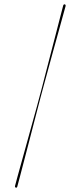

<svg xmlns="http://www.w3.org/2000/svg" viewBox="-20 -757 378 899"><path d="M171 -305Q168 -293.5 159.8 -262.2Q151.5 -231 140.5 -188Q129.5 -145 117.2 -98Q105 -51 93.5 -7.2Q82 36.5 73.5 69.5Q65 102.5 61 116.5Q59 123 54 121.5Q49 120 50.5 113Q53.5 101 62.2 69.2Q71 37.5 83 -5.8Q95 -49 108 -96.2Q121 -143.5 133 -186.8Q145 -230 153.8 -262Q162.5 -294 165.5 -306Q169 -318.5 177.5 -351Q186 -383.5 197.2 -427.5Q208.5 -471.5 221 -519.2Q233.5 -567 244.8 -611Q256 -655 264.5 -687.2Q273 -719.5 276 -731.5Q278.5 -738 283.5 -736.5Q288.5 -735 287 -728Q283 -714 274 -681Q265 -648 252.8 -604Q240.5 -560 227.5 -512.8Q214.5 -465.5 202.8 -422.2Q191 -379 182.5 -347.8Q174 -316.5 171 -305Z"/></svg>

Font: Fraunces 144pt Thin
Style: Regular
Weight: 100
Version: Version 1.000;[f99f86859]